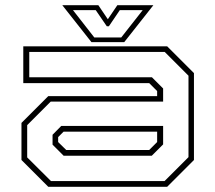

<svg xmlns="http://www.w3.org/2000/svg" viewBox="-20 -718 828 738"><path d="M165.5 0 62.5 -103V-245.5L165.5 -348.5H584V-368L553.5 -398.5H69.5V-540H622.5L725.5 -437V-103L622.5 0ZM176 -22H612.5L704.5 -114V-427L613 -518.5H92.5V-421H564L607 -378V-327.5H175L84.5 -237V-113ZM224.5 -119.5 182 -162V-200L215.5 -234H607V-163L563.5 -119.5ZM234.5 -141.5H553.5L584 -172V-212H224.5L203.5 -191V-172ZM331.5 -556 219.5 -698H358L394.5 -644L431 -698H569.5L457.5 -556ZM342.5 -574H446L528.5 -679H440.5L398.5 -617H390.5L348 -679H260.5Z"/></svg>

Font: Tourney Expanded ExtraLight
Style: Regular
Weight: 200
Width: 7
Designer: Tyler Finck
Foundry: Etcetera Type Co
Version: Version 1.010; ttfautohint (v1.8.3)